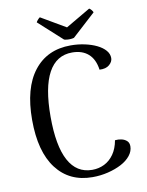

<svg xmlns="http://www.w3.org/2000/svg" viewBox="-97 -953 793 1035"><g transform="rotate(-10 300.0 -436.0)"><path d="M554 -116Q554 -89 535 -65Q516 -41 483.5 -24Q451 -7 410 3Q369 13 325 13Q199 13 128 -80Q57 -173 57 -347Q57 -521 129.5 -614Q202 -707 331 -707Q371 -707 408 -699Q445 -691 473.5 -677Q502 -663 518.5 -644Q535 -625 535 -602Q535 -582 516 -565.5Q497 -549 462 -551Q454 -609 420.5 -638.5Q387 -668 332 -668Q246 -668 202 -587.5Q158 -507 158 -347Q158 -187 201.5 -106.5Q245 -26 330 -26Q366 -26 396.5 -41Q427 -56 448.5 -86.5Q470 -117 478 -162Q497 -164 514 -160Q531 -156 542.5 -145.5Q554 -135 554 -116ZM356 -744Q350 -742 339.5 -741Q329 -740 318.5 -741Q308 -742 302 -744L173 -861Q175 -866 182 -874Q189 -882 194 -885L329 -806L464 -885Q470 -882 476.5 -874Q483 -866 484 -861Z"/></g></svg>

Font: Arima Medium
Style: Regular
Weight: 500
Designer: Joana Correia and Natanael Gama
Foundry: NDISCOVER
Version: Version 1.101;gftools[0.9.23]